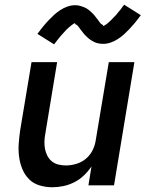

<svg xmlns="http://www.w3.org/2000/svg" viewBox="-20 -782 640 810"><path d="M201 8Q173 8 146.5 0Q120 -8 102 -26.5Q84 -45 74 -69.5Q64 -94 60.5 -121Q57 -148 59 -176Q61 -204 65 -232L113 -520H221L171 -217Q168 -201 167.5 -184.5Q167 -168 170 -153Q173 -138 180 -124.5Q187 -111 198.5 -101.5Q210 -92 225.5 -88Q241 -84 258 -84Q279 -84 301.5 -90.5Q324 -97 342 -112Q360 -127 370.5 -148Q381 -169 384 -191L439 -520H547L461 0H353L366 -80Q352 -59 333.5 -41.5Q315 -24 293 -13Q271 -2 247.5 3Q224 8 201 8ZM208 -595 138 -639Q151 -657 163 -671.5Q175 -686 186.5 -698Q198 -710 209 -720Q220 -730 234.5 -739.5Q249 -749 265 -754.5Q281 -760 297 -760Q302 -760 307 -759.5Q312 -759 317 -757.5Q322 -756 326.5 -754.5Q331 -753 336 -751Q341 -749 345 -746.5Q349 -744 352.5 -741.5Q356 -739 360 -735.5Q364 -732 367.5 -728.5Q371 -725 374.5 -721.5Q378 -718 380.5 -714.5Q383 -711 385 -708.5Q387 -706 391 -701Q395 -696 398 -691.5Q401 -687 404 -683.5Q407 -680 411.5 -678Q416 -676 415 -672Q415 -672 415 -672Q415 -672 415 -672Q416 -672 420 -674Q424 -676 427 -678.5Q430 -681 434 -684Q438 -687 440 -689Q442 -691 444 -693Q446 -695 448.5 -697Q451 -699 453 -701.5Q455 -704 457.5 -706.5Q460 -709 462.5 -711.5Q465 -714 468 -717Q471 -720 473.5 -723.5Q476 -727 479 -730.5Q482 -734 485 -737.5Q488 -741 491 -745Q494 -749 497 -753.5Q500 -758 504 -762L574 -718Q561 -700 549 -685.5Q537 -671 525.5 -659Q514 -647 503 -637Q492 -627 477.5 -617.5Q463 -608 447 -602.5Q431 -597 415 -597Q410 -597 405 -597.5Q400 -598 395 -599Q390 -600 385.5 -601.5Q381 -603 376 -605.5Q371 -608 367 -610.5Q363 -613 359.5 -615.5Q356 -618 352 -621.5Q348 -625 344.5 -628.5Q341 -632 337.5 -635.5Q334 -639 331.5 -642.5Q329 -646 327 -648.5Q325 -651 321 -656Q317 -661 314 -665.5Q311 -670 308 -673.5Q305 -677 300.5 -678.5Q296 -680 297 -685Q297 -685 297 -685Q297 -685 297 -685Q296 -685 292 -682.5Q288 -680 285 -678Q282 -676 278 -672.5Q274 -669 272 -667.5Q270 -666 268 -664Q266 -662 263.5 -660Q261 -658 259 -655.5Q257 -653 254.5 -650.5Q252 -648 249.5 -645Q247 -642 244 -639Q241 -636 238.5 -633Q236 -630 233 -626.5Q230 -623 227 -619Q224 -615 221 -611.5Q218 -608 215 -603.5Q212 -599 208 -595Z"/></svg>

Font: Iosevka SS04 SmBd Ex Obl
Style: Regular
Weight: 600
Width: 7
Italic angle: -9°
Monospace: yes
Designer: Belleve Invis
Foundry: Belleve Invis
Version: Version 19.0.0; ttfautohint (v1.8.4)